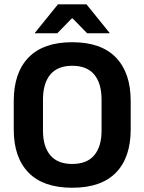

<svg xmlns="http://www.w3.org/2000/svg" viewBox="-20 -846 662 880"><path d="M311 14.5Q178.5 14.5 110.8 -54.8Q43 -124 43 -253V-383Q43 -512.5 110.8 -582.5Q178.5 -652.5 311 -652.5Q443.5 -652.5 511.2 -582.5Q579 -512.5 579 -383V-253Q579 -124 511.5 -54.8Q444 14.5 311 14.5ZM311 -94.5Q378.5 -94.5 412 -134.5Q445.5 -174.5 445.5 -247V-389Q445.5 -464 412 -504.2Q378.5 -544.5 311 -544.5Q244 -544.5 210.5 -504.2Q177 -464 177 -389V-247Q177 -174.5 210.5 -134.5Q244 -94.5 311 -94.5ZM245.5 -826H376.5L482 -695.5V-693.5H379.5L313 -761.5H309L242.5 -693.5H140V-695.5Z"/></svg>

Font: Anek Bangla Medium SemiBold
Style: Regular
Weight: 600
Version: Version 1.003